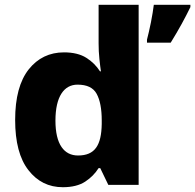

<svg xmlns="http://www.w3.org/2000/svg" viewBox="-20 -780 823 810"><path d="M783.2 -759.8H628.9C626.5 -738.8 622.1 -713.9 616.7 -685.5C610.8 -657.2 605.5 -632.8 600.1 -612.8V-600.1H700.2C734.9 -656.2 760.3 -703.1 783.2 -750ZM245.1 9.8C283.7 9.8 315.4 2 339.4 -13.7C363.3 -29.3 381.8 -48.3 396 -70.8H402.8L437 0H564.9V-759.8H396V-597.2C396 -575.2 397 -552.7 399.4 -530.8C401.9 -508.3 403.8 -491.2 405.8 -479H401.9C387.2 -502 368.2 -521 344.2 -536.1C320.3 -551.3 288.6 -559.1 250 -559.1C189 -559.1 139.2 -535.2 101.1 -487.3C63 -439 43.9 -368.2 43.9 -273.9C43.9 -180.7 62.5 -109.9 100.1 -62C137.2 -14.2 185.5 9.8 245.1 9.8ZM309.1 -124C250.5 -124 213.9 -170.9 213.9 -271C213.9 -372.6 250 -422.9 307.1 -422.9C346.7 -422.9 373.5 -410.2 387.7 -384.3C401.9 -358.4 409.2 -320.8 409.2 -272V-256.8C407.7 -167.5 380.9 -124 309.1 -124Z"/></svg>

Font: Noto Reveo Sans
Style: Regular
Weight: 800
Designer: Monotype Design Team
Foundry: Monotype Imaging Inc.
Version: Version 2.007